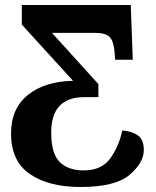

<svg xmlns="http://www.w3.org/2000/svg" viewBox="-20 -734 622 765"><path d="M301 11Q440 11 496.5 -37.5Q553 -86 553 -136Q553 -179 528 -195.5Q503 -212 467 -214Q455 -154 420.5 -104.5Q386 -55 313 -55Q252 -55 218 -88.5Q184 -122 184 -206Q184 -347 316 -347H372V-399L187 -603H358Q400 -603 416 -587.5Q432 -572 436 -531L439 -496H509L501 -714H67V-636L271 -412Q159 -410 91.5 -356Q24 -302 24 -202Q24 -92 99 -40.5Q174 11 301 11Z"/></svg>

Font: Noto Serif SemiCondensed Extra
Style: Regular
Weight: 800
Width: 4
Designer: Monotype Design Team
Foundry: Monotype Imaging Inc.
Version: Version 1.002